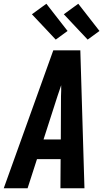

<svg xmlns="http://www.w3.org/2000/svg" viewBox="-41 -1003 561 1023"><path d="M-21 0 243 -735H387L409 0H281L282 -155H156L106 0ZM283 -260 284 -490Q285 -505 285 -519.5Q285 -534 285 -549Q280 -534 275 -519.5Q270 -505 265 -490L191 -260ZM426 -792 299 -927 376 -983 489 -838ZM256 -792 129 -927 206 -983 319 -838Z"/></svg>

Font: Iosevka SS04 Extrabold
Style: Italic
Weight: 800
Italic angle: -9°
Monospace: yes
Designer: Belleve Invis
Foundry: Belleve Invis
Version: Version 19.0.0; ttfautohint (v1.8.4)